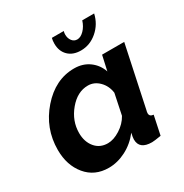

<svg xmlns="http://www.w3.org/2000/svg" viewBox="-171 -864 965 1007"><g transform="rotate(-30 312.0 -360.0)"><path d="M466 -730H538Q525 -672 481 -634Q437 -596 382 -596Q334 -596 306 -623.5Q278 -651 278 -697Q278 -715 282 -730H354Q351 -720 351 -710Q351 -687 363 -671.5Q375 -656 394 -656Q415 -656 435.5 -677Q456 -698 466 -730ZM15 -205Q15 -335 101.5 -434Q188 -533 302 -533Q355 -533 393 -505Q431 -477 446 -432L466 -522H600L522 -154Q519 -144 519 -136Q519 -116 543 -114L519 0Q477 7 464 7Q388 7 388 -53Q388 -66 394 -91Q357 -43 305.5 -16.5Q254 10 201 10Q116 10 65.5 -51Q15 -112 15 -205ZM396 -192 422 -317Q416 -361 387 -390Q358 -419 320 -419Q256 -419 206 -359Q156 -299 156 -226Q156 -173 184.5 -138.5Q213 -104 261 -104Q296 -104 335.5 -129Q375 -154 396 -192Z"/></g></svg>

Font: Raleway-v4020
Style: Bold Italic
Weight: 700
Italic angle: -12°
Designer: Matt McInerney, Pablo Impallari, Rodrigo Fuenzalida
Foundry: Matt McInerney, Pablo Impallari, Rodrigo Fuenzalida
Version: Version 4.020;PS 004.020;hotconv 1.0.88;makeotf.lib2.5.64775